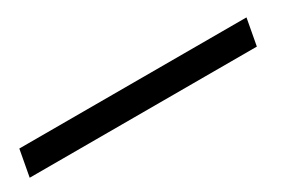

<svg xmlns="http://www.w3.org/2000/svg" viewBox="-30 -87 537 366"><g transform="rotate(-30 238.5 96.0)"><path d="M-22.9 125 -12.2 66.9H487.8L477.1 125Z"/></g></svg>

Font: Involve
Style: Italic
Weight: 400
Italic angle: -10.5°
Designer: Stefan Peev
Foundry: Context Ltd.
Version: Version 1.001